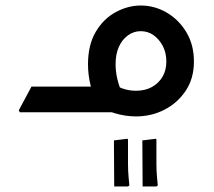

<svg xmlns="http://www.w3.org/2000/svg" viewBox="-20 -407 776 696"><path d="M52 0 48 -7 94 -93H317V0ZM473 15Q434 15 394.5 3Q355 -9 318 -33L372 -111Q400 -95 423.5 -86.5Q447 -78 473 -78Q506 -78 530.5 -91.5Q555 -105 569 -128.5Q583 -152 583 -184Q583 -216 570 -240.5Q557 -265 536.5 -279.5Q516 -294 490 -294Q465 -294 444 -279Q423 -264 411 -237.5Q399 -211 399 -174Q399 -147 405.5 -120Q412 -93 421 -75L334 -30Q318 -59 308.5 -97Q299 -135 299 -174Q299 -244 327 -291.5Q355 -339 399.5 -363Q444 -387 490 -387Q541 -387 585 -361Q629 -335 656 -289.5Q683 -244 683 -184Q683 -123 653.5 -78.5Q624 -34 576.5 -9.5Q529 15 473 15ZM213 0V-93H404V0ZM213 0Q202 0 197.5 -14Q193 -28 193 -48Q193 -68 197.5 -80.5Q202 -93 213 -93ZM497 269 496 102 545 96 547 99V187Q547 214 549.5 239.5Q552 265 552 265L547 269ZM394 269 393 102 442 96 444 99V187Q444 214 446.5 239.5Q449 265 449 265L444 269Z"/></svg>

Font: Fustat SemiBold
Style: Regular
Weight: 600
Designer: Mohamed Gaber, Khaled Hosny, Laura Garcia Mut
Foundry: Kief Type Foundry, Alif Type Foundry, Hard Type Foundry
Version: Version 1.007